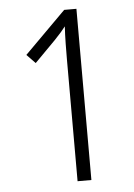

<svg xmlns="http://www.w3.org/2000/svg" viewBox="-50 -695 513 734"><g transform="rotate(-5 207.0 -328.5)"><path d="M271 0H218V-468Q218 -492 218.5 -527.5Q219 -563 221 -594Q206 -574 178 -545L98 -464L65 -498L224 -657H271Z"/></g></svg>

Font: Noto Sans Telugu ExtraCondensed Light
Style: Regular
Weight: 300
Width: 2
Designer: Jelle Bosma - Monotype Design Team
Foundry: Monotype Imaging Inc.
Version: Version 2.005; ttfautohint (v1.8.4.7-5d5b)